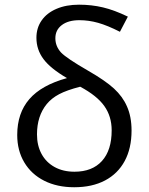

<svg xmlns="http://www.w3.org/2000/svg" viewBox="-20 -786 634 816"><path d="M53.2 -212.4Q53.2 -305.2 104.7 -364.7Q156.2 -424.3 264.6 -454.1Q194.3 -495.1 164.6 -535.2Q134.8 -575.2 134.8 -625.5Q134.8 -667.5 157 -699.2Q179.2 -731 220.2 -748.5Q261.2 -766.1 315.9 -766.1Q369.1 -766.1 417.5 -754.6Q465.8 -743.2 523.4 -715.3L489.7 -650.9Q437 -677.7 397 -689Q356.9 -700.2 317.4 -700.2Q270 -700.2 242.7 -679.4Q215.3 -658.7 215.3 -623.5Q215.3 -589.4 239.3 -563Q263.2 -538.1 354 -485.8Q427.2 -443.8 464.4 -409.7Q501.5 -375.5 519.5 -334Q539.1 -290.5 539.1 -231Q539.1 -155.8 510 -101.8Q481 -47.9 426.3 -19Q371.6 9.8 295.4 9.8Q222.7 9.8 168 -17.8Q113.3 -45.4 83.3 -95.7Q53.2 -146 53.2 -212.4ZM454.6 -231.9Q454.6 -291.5 423.3 -335.4Q392.1 -379.4 320.8 -417.5Q263.7 -402.8 231.4 -385.7Q199.2 -368.7 178.7 -343.8Q137.2 -293 137.2 -214.8Q137.2 -167.5 156.7 -131.6Q176.3 -95.7 212.4 -75.9Q248.5 -56.2 296.4 -56.2Q372.1 -56.2 413.3 -101.8Q454.6 -147.5 454.6 -231.9Z"/></svg>

Font: Viking Open Sans
Style: Regular
Weight: 400
Foundry: Ascender Corporation
Version: Version 2.001